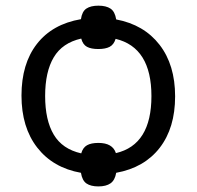

<svg xmlns="http://www.w3.org/2000/svg" viewBox="-20 -608 697 681"><path d="M390.1 -470.2Q383.8 -449.7 368.9 -441.9Q354 -434.1 328.6 -434.1Q303.2 -434.1 288.6 -441.9Q273.9 -449.7 268.1 -471.2Q201.2 -456.1 170.7 -404.8Q140.1 -353.5 140.1 -267.6Q140.1 -181.6 170.7 -130.4Q201.2 -79.1 268.1 -64Q273.9 -84.5 288.6 -92.8Q303.2 -101.1 329.1 -101.1Q379.4 -101.1 391.1 -64.9Q517.1 -94.2 517.1 -267.1Q517.1 -439.9 390.1 -470.2ZM392.1 4.9Q387.7 31.2 372.1 42.2Q356.4 53.2 329.1 53.2Q301.8 53.2 286.6 42.7Q271.5 32.2 267.1 4.9Q168 -12.7 112.1 -84.5Q56.2 -156.2 56.2 -269Q56.2 -381.8 110.8 -452.1Q165.5 -522.5 267.1 -540Q271 -567.4 286.4 -577.6Q301.8 -587.9 329.1 -587.9Q356.4 -587.9 372.1 -577.4Q387.7 -566.9 392.1 -539.1Q490.7 -520.5 545.9 -449.2Q601.1 -377.9 601.1 -266.1Q601.1 -154.3 546.4 -83.7Q491.7 -13.2 392.1 4.9Z"/></svg>

Font: OpenSans
Style: Regular
Weight: 400
Foundry: Ascender Corporation
Version: Version 1.10